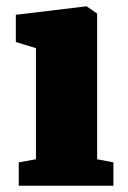

<svg xmlns="http://www.w3.org/2000/svg" viewBox="-20 -590 407 610"><path d="M39.6 -74.2 94.2 -84V-437L30.3 -456.5V-543L252.9 -569.8H255.4L288.6 -546.9V-84L340.3 -74.2V0H39.6Z"/></svg>

Font: Merriweather UltraBold
Style: Regular
Weight: 900
Designer: Eben Sorkin ( sorkintype@gmail.com )
Foundry: Eben Sorkin
Version: Version 1.570; ttfautohint (v1.3) -l 8 -r 32 -G 0 -x 0 -H 60